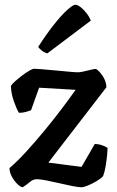

<svg xmlns="http://www.w3.org/2000/svg" viewBox="-20 -790 492 810"><path d="M76 0Q68 0 54.5 -12.5Q41 -25 30.5 -44Q20 -63 20 -81Q52 -108 89.5 -149Q127 -190 165.5 -236.5Q204 -283 238.5 -328.5Q273 -374 299 -411L145 -420L111 -325Q104 -322 90 -318Q76 -314 60 -314Q49 -332 38 -364Q27 -396 26 -427Q30 -435 43.5 -447Q57 -459 73.5 -471.5Q90 -484 104 -492Q118 -500 124 -500Q130 -500 155 -498Q180 -496 212 -493Q244 -490 271.5 -487.5Q299 -485 310 -485Q318 -485 335 -489Q352 -493 367 -496.5Q382 -500 385 -499Q399 -491 413.5 -469Q428 -447 429 -422L184 -104L324 -86L380 -183Q398 -182 412.5 -176.5Q427 -171 434 -166Q434 -158 432 -137Q430 -116 426 -91Q422 -66 415 -47Q405 -36 387 -25.5Q369 -15 351 -7.5Q333 0 324 0Q311 0 285.5 -5Q260 -10 230.5 -17Q201 -24 175 -29Q149 -34 136 -34Q120 -34 107 -23Q94 -12 76 0ZM180 -565Q167 -568 156.5 -576.5Q146 -585 141 -592Q175 -645 207 -685.5Q239 -726 263.5 -748Q288 -770 298 -770Q307 -770 320 -760Q333 -750 345 -734.5Q357 -719 363 -703Z"/></svg>

Font: Texturina 72pt
Style: Bold
Weight: 700
Designer: Guillermo Torres Carreño
Foundry: Omnibus-Type
Version: Version 1.002; ttfautohint (v1.8.3)